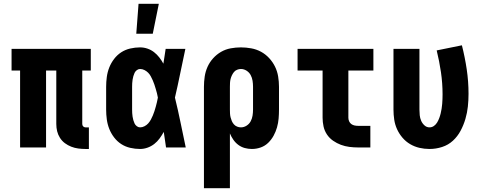

<svg xmlns="http://www.w3.org/2000/svg" viewBox="-20 -778 2540 1013"><path d="M431 8Q412 8 393 5.5Q374 3 356 -4Q338 -11 322.5 -22.5Q307 -34 296.5 -50.5Q286 -67 281.5 -85.5Q277 -104 277 -124V-406H223V0H86V-406H41V-520H459V-406H414V-124Q414 -116 419 -111Q424 -106 431 -106H449V8Z M719 8Q693 8 667 2Q641 -4 619.5 -18Q598 -32 582 -53Q566 -74 556.5 -98Q547 -122 543.5 -148Q540 -174 540 -200V-320Q540 -346 543.5 -372Q547 -398 556.5 -422Q566 -446 582 -467Q598 -488 619.5 -502Q641 -516 667 -522Q693 -528 719 -528Q739 -528 758 -521.5Q777 -515 792.5 -503Q808 -491 820.5 -475Q833 -459 842 -442Q845 -461 848 -480.5Q851 -500 854 -520H958Q944 -456 931 -391.5Q918 -327 903 -263Q919 -198 932.5 -132Q946 -66 960 0H856Q853 -21 850 -41.5Q847 -62 844 -82Q834 -64 822 -47.5Q810 -31 794 -18.5Q778 -6 758.5 1Q739 8 719 8ZM719 -106Q731 -106 742.5 -112Q754 -118 762 -127Q770 -136 776 -147Q782 -158 786.5 -169Q791 -180 795 -192Q799 -204 802 -215.5Q805 -227 808 -239Q811 -251 813 -263Q811 -275 808 -286.5Q805 -298 801.5 -309.5Q798 -321 794.5 -332Q791 -343 786 -354Q781 -365 775.5 -375.5Q770 -386 761.5 -394.5Q753 -403 742 -408.5Q731 -414 719 -414Q710 -414 702 -408Q694 -402 690 -393.5Q686 -385 683.5 -376Q681 -367 679.5 -357.5Q678 -348 677.5 -338.5Q677 -329 677 -320V-200Q677 -191 677.5 -181.5Q678 -172 679.5 -162.5Q681 -153 683.5 -144Q686 -135 690 -126.5Q694 -118 702 -112Q710 -106 719 -106ZM699 -600 711 -758H818L786 -600Z M1056 215V-320Q1056 -347 1060 -374Q1064 -401 1075 -425.5Q1086 -450 1104.5 -470.5Q1123 -491 1146.5 -504.5Q1170 -518 1197 -523Q1224 -528 1251 -528Q1278 -528 1305.5 -523Q1333 -518 1357 -505Q1381 -492 1400 -471.5Q1419 -451 1431 -426.5Q1443 -402 1447.5 -374.5Q1452 -347 1452 -320V-200Q1452 -176 1450 -152.5Q1448 -129 1441.5 -106Q1435 -83 1423.5 -62Q1412 -41 1395 -24.5Q1378 -8 1355.5 0Q1333 8 1309 8Q1290 8 1271.5 3Q1253 -2 1237.5 -13.5Q1222 -25 1211 -41Q1200 -57 1193 -74V215ZM1251 -106Q1267 -106 1281 -115Q1295 -124 1302.5 -138Q1310 -152 1312.5 -168Q1315 -184 1315 -200V-320Q1315 -336 1312.5 -352Q1310 -368 1302.5 -382Q1295 -396 1281 -405Q1267 -414 1251 -414Q1241 -414 1231 -410Q1221 -406 1214.5 -398Q1208 -390 1203.5 -380.5Q1199 -371 1196.5 -361Q1194 -351 1193.5 -340.5Q1193 -330 1193 -320V-200Q1193 -190 1193.5 -179.5Q1194 -169 1196.5 -159Q1199 -149 1203 -139.5Q1207 -130 1214 -122Q1221 -114 1231 -110Q1241 -106 1251 -106Z M1870 0Q1846 0 1823 -3Q1800 -6 1778.5 -14Q1757 -22 1737.5 -35.5Q1718 -49 1705 -68.5Q1692 -88 1687 -111Q1682 -134 1682 -157V-406H1550V-520H1950V-406H1818V-157Q1818 -147 1822 -138Q1826 -129 1833.5 -123.5Q1841 -118 1850.5 -116Q1860 -114 1870 -114H1934V0Z M2246 8Q2219 8 2193 2Q2167 -4 2144 -17.5Q2121 -31 2103.5 -51.5Q2086 -72 2075 -96Q2064 -120 2060 -146.5Q2056 -173 2056 -200V-520H2193V-200Q2193 -185 2194.5 -170Q2196 -155 2202 -141Q2208 -127 2219.5 -116.5Q2231 -106 2246 -106Q2259 -106 2269.5 -113.5Q2280 -121 2286.5 -132Q2293 -143 2297.5 -155Q2302 -167 2305 -179.5Q2308 -192 2310 -204.5Q2312 -217 2313 -229.5Q2314 -242 2314.5 -255Q2315 -268 2315 -280Q2315 -339 2306.5 -397Q2298 -455 2284 -512L2417 -539Q2433 -476 2442.5 -412Q2452 -348 2452 -283Q2452 -249 2448.5 -216Q2445 -183 2435.5 -150.5Q2426 -118 2410 -88Q2394 -58 2369.5 -35.5Q2345 -13 2312.5 -2.5Q2280 8 2246 8Z"/></svg>

Font: Iosevka Curly Heavy
Style: Regular
Weight: 900
Monospace: yes
Designer: Belleve Invis
Foundry: Belleve Invis
Version: Version 22.1.2; ttfautohint (v1.8.4)